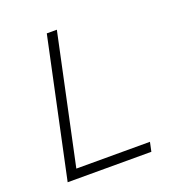

<svg xmlns="http://www.w3.org/2000/svg" viewBox="-127 -807 854 914"><g transform="rotate(-20 300.0 -350.0)"><path d="M61 0 210 -700H261L122 -47H495L485 0Z"/></g></svg>

Font: Red Hat Mono
Style: Italic
Weight: 300
Italic angle: -12°
Monospace: yes
Designer: Pentagram, MCKL
Foundry: Pentagram, MCKL
Version: Version 1.023